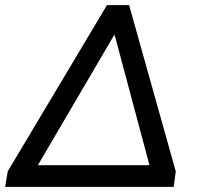

<svg xmlns="http://www.w3.org/2000/svg" viewBox="-26 -725 782 745"><path d="M-6 0 4 -60 389 -705H475L656 -60L648 0ZM417 -589 121 -84H554L419 -589Z"/></svg>

Font: Winston Medium
Style: Italic
Weight: 500
Italic angle: -9°
Designer: Original fonts by Vernon Adams / Changes by Cristiano Sobral
Foundry: Original fonts by Vernon Adams / Changes by Cristiano Sobral
Version: Version 2.503;July 17, 2020;FontCreator 13.0.0.2655 64-bit